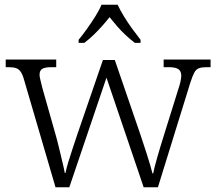

<svg xmlns="http://www.w3.org/2000/svg" viewBox="-20 -786 906 806"><path d="M81 -451Q75 -473 67 -484.5Q59 -496 47.5 -500Q36 -504 16 -504H4V-536H216V-504H196Q169 -504 157.5 -497Q146 -490 146 -472Q146 -464 150.5 -446.5Q155 -429 158 -416L213 -222Q220 -198 227.5 -166.5Q235 -135 242 -106Q249 -77 252 -60H255Q258 -77 266.5 -105Q275 -133 285.5 -164.5Q296 -196 304 -220L412 -534H462L566 -231Q572 -213 580 -189Q588 -165 596 -140Q604 -115 610.5 -93Q617 -71 620 -58H623Q628 -83 640 -125Q652 -167 669 -221L728 -410Q734 -427 737.5 -443Q741 -459 741 -468Q741 -487 729 -495.5Q717 -504 688 -504H667V-536H864V-504H847Q827 -504 815 -499.5Q803 -495 795.5 -481Q788 -467 779 -439L643 0H583L427 -460L271 0H213ZM310 -619Q326 -638 344.5 -664Q363 -690 380 -717Q397 -744 406 -766H474Q484 -744 500.5 -717Q517 -690 536 -664Q555 -638 570 -619V-606H546Q524 -623 505.5 -640.5Q487 -658 471 -676.5Q455 -695 440 -714Q425 -695 408.5 -676.5Q392 -658 374 -640.5Q356 -623 334 -606H310Z"/></svg>

Font: Noto Serif Hebrew Light
Style: Regular
Weight: 300
Version: Version 2.003